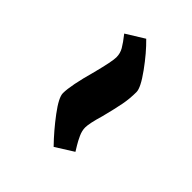

<svg xmlns="http://www.w3.org/2000/svg" viewBox="6 -645 629 629"><g transform="rotate(-45 321.0 -330.0)"><path d="M289 -269Q242 -283 223 -283Q208 -283 191.5 -275.5Q175 -268 162 -260Q149 -252 144 -249L105 -311Q143 -348 187 -381Q231 -414 251 -414Q287 -414 373 -390Q439 -373 458 -373Q476 -373 491.5 -382Q507 -391 531 -410L570 -347Q538 -314 491 -280Q444 -246 424 -246Q393 -246 364.5 -251.5Q336 -257 289 -269Z"/></g></svg>

Font: Grenze Black
Style: Italic
Weight: 900
Italic angle: -10°
Designer: Renata Polastri
Foundry: Omnibus-Type
Version: Version 1.002; ttfautohint (v1.8)